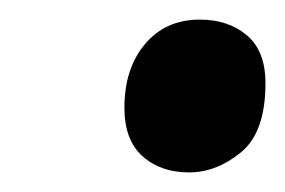

<svg xmlns="http://www.w3.org/2000/svg" viewBox="-20 -562 291 196"><path d="M173 -386Q144 -386 125.5 -402.5Q107 -419 107 -452Q107 -492 128 -517Q149 -542 184 -542Q213 -542 232 -526Q251 -510 251 -477Q251 -427 226 -406.5Q201 -386 173 -386Z"/></svg>

Font: Noto Serif ExtraCondensed
Style: Bold Italic
Weight: 700
Width: 2
Italic angle: -12°
Designer: Monotype Design Team
Foundry: Monotype Imaging Inc.
Version: Version 2.013; ttfautohint (v1.8.4.7-5d5b)